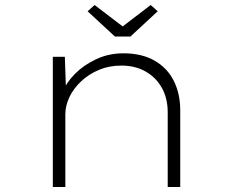

<svg xmlns="http://www.w3.org/2000/svg" viewBox="-20 -747 934 767"><path d="M191 0V-520H239L244 -378L230 -380Q245 -417 279.5 -452Q314 -487 364 -510.5Q414 -534 473 -534Q547 -534 598 -504.5Q649 -475 674.5 -423.5Q700 -372 700 -307V0H650V-298Q650 -355 626 -397Q602 -439 560.5 -462Q519 -485 465 -485Q416 -485 375.5 -468Q335 -451 304.5 -422.5Q274 -394 257.5 -359.5Q241 -325 241 -290V0H217Q212 0 206.5 0Q201 0 191 0ZM439 -601 330 -702 358 -727 485 -630H455L582 -727L610 -702L501 -601Z"/></svg>

Font: Lexend Tera ExtraLight
Style: Regular
Weight: 250
Designer: Bonnie Shaver-Troup, Thomas Jockin
Foundry: Lexend
Version: Version 1.007